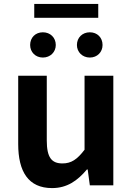

<svg xmlns="http://www.w3.org/2000/svg" viewBox="-20 -947 677 981"><path d="M246 14C323 14 376 -24 424 -81H428L439 0H559V-560H412V-182C374 -132 344 -112 299 -112C244 -112 219 -142 219 -229V-560H73V-211C73 -70 125 14 246 14ZM199 -653C237 -653 265 -681 265 -717C265 -755 237 -782 199 -782C161 -782 134 -755 134 -717C134 -681 161 -653 199 -653ZM155 -856H482V-927H155ZM439 -653C477 -653 504 -681 504 -717C504 -755 477 -782 439 -782C401 -782 373 -755 373 -717C373 -681 401 -653 439 -653Z"/></svg>

Font: Noto Sans TC
Style: Bold
Weight: 700
Designer: Ryoko NISHIZUKA 西塚涼子 (kana, bopomofo & ideographs); Paul D. Hunt (Latin, Greek & Cyrillic); Sandoll Communications 산돌커뮤니
Foundry: Adobe
Version: Version 2.004;hotconv 1.0.118;makeotfexe 2.5.65603